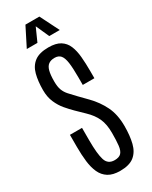

<svg xmlns="http://www.w3.org/2000/svg" viewBox="-269 -1117 934 1182"><g transform="rotate(-30 198.5 -526.0)"><path d="M205.1 9.8Q153.3 9.8 121.8 -10Q90.3 -29.8 74.2 -65.2Q58.1 -100.6 52.5 -147.9Q46.9 -195.3 46.9 -251.5V-337.4H132.8V-250Q132.8 -150.9 147 -107.7Q161.1 -64.5 208 -64.5Q240.2 -64.5 254.9 -80.1Q269.5 -95.7 273.4 -129.6Q277.3 -163.6 277.3 -218.3Q277.3 -279.8 258.8 -321Q240.2 -362.3 200.2 -400.4L146.5 -452.6Q122.6 -476.1 98.1 -504.9Q73.7 -533.7 57.4 -571.5Q41 -609.4 41 -658.2Q41 -721.7 53.5 -769.3Q65.9 -816.9 100.6 -843.5Q135.3 -870.1 200.7 -870.1Q253.4 -870.1 283.9 -851.1Q314.5 -832 328.9 -797.6Q343.3 -763.2 347.4 -716.3Q351.6 -669.4 351.6 -613.8V-564H269V-620.1Q269 -684.1 263.7 -722.4Q258.3 -760.7 243.9 -778.1Q229.5 -795.4 201.2 -795.4Q175.3 -795.4 158.7 -783.7Q142.1 -772 134.8 -744.9Q127.4 -717.8 127.4 -670.4Q127.4 -632.8 136.2 -609.4Q145 -585.9 162.8 -566.2Q180.7 -546.4 206.5 -519.5L260.3 -464.4Q307.6 -416 336.4 -357.2Q365.2 -298.3 365.2 -216.3Q365.2 -147.9 352.5 -96.9Q339.8 -45.9 305.4 -18.1Q271 9.8 205.1 9.8ZM81.1 -927.7 148.9 -1062H248L315.4 -927.7H240.7L198.7 -1021.5L156.7 -927.7Z"/></g></svg>

Font: AntonioLight
Style: Regular
Weight: 300
Designer: Vernon Adams
Foundry: Vernon Adams
Version: Version 1.002